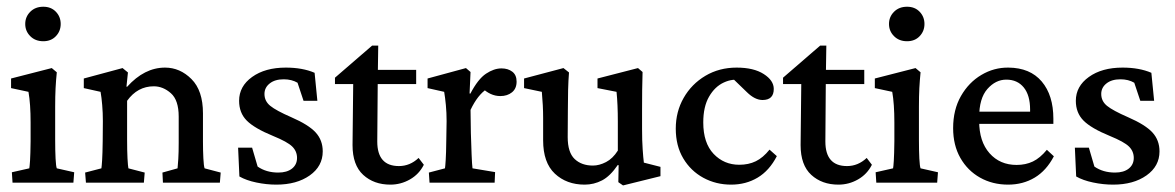

<svg xmlns="http://www.w3.org/2000/svg" viewBox="-20 -548 3524 576"><path d="M17.6 0 15.6 -31.2 67.9 -43Q68.8 -46.9 70.1 -65.7Q71.3 -84.5 71.8 -124.5V-180.2Q71.8 -236.8 65.4 -272.5L13.2 -283.7V-312.5L135.3 -343.8L150.4 -331.1Q147.9 -307.1 146.7 -283.2Q145.5 -259.3 145.5 -228V-128.9Q145.5 -96.2 146.7 -72.5Q147.9 -48.8 150.4 -43L202.6 -31.2L200.2 0ZM109.9 -424.3Q85.9 -424.3 70.8 -439.5Q55.7 -454.6 55.7 -476.1Q55.7 -497.6 70.8 -512.7Q85.9 -527.8 109.9 -527.8Q133.3 -527.8 147.7 -512.7Q162.1 -497.6 162.1 -476.1Q162.1 -454.6 147.7 -439.5Q133.3 -424.3 109.9 -424.3Z M237.8 0 235.4 -30.3 284.2 -43Q285.2 -48.8 286.4 -68.1Q287.6 -87.4 288.1 -124.5L288.6 -184.6Q288.6 -210 286.6 -232.9Q284.7 -255.9 281.7 -272.5L231.4 -283.7V-312.5L347.7 -343.8L363.8 -330.6L359.4 -288.1L361.3 -287.6Q413.1 -345.2 475.1 -345.2Q520 -345.2 554.4 -310.8Q588.9 -276.4 588.9 -208V-123.5Q588.9 -96.2 590.1 -73Q591.3 -49.8 593.8 -43L642.1 -30.3L639.6 0H468.8L467.3 -30.3L512.7 -43Q513.7 -51.8 514.9 -71.3Q516.1 -90.8 516.1 -119.6V-198.2Q516.1 -247.6 492.7 -268.3Q469.2 -289.1 441.4 -289.1Q392.6 -289.1 361.3 -245.6V-128.9Q361.3 -95.7 362.5 -72.8Q363.8 -49.8 365.2 -43L414.1 -30.3L411.6 0Z M809.1 5.9Q779.3 5.9 749 -0.5Q718.8 -6.8 698.2 -18.6L694.3 -105H736.3L752.9 -48.3Q778.8 -30.3 814.9 -30.3Q840.8 -30.3 856 -42.2Q871.1 -54.2 871.1 -74.2Q871.1 -94.2 856.7 -108.4Q842.3 -122.6 799.3 -140.1Q743.2 -163.1 720.2 -186.3Q697.3 -209.5 697.3 -245.6Q697.3 -289.1 736.3 -317.1Q775.4 -345.2 837.4 -345.2Q887.7 -345.2 923.8 -329.6L932.1 -245.6H890.6L872.6 -299.8Q855 -310.1 831.1 -310.1Q804.7 -310.1 789.1 -297.6Q773.4 -285.2 773.4 -266.1Q773.4 -244.6 790.8 -230.5Q808.1 -216.3 854 -196.3Q905.8 -173.8 927 -150.6Q948.2 -127.4 948.2 -93.8Q948.2 -49.3 909.2 -21.7Q870.1 5.9 809.1 5.9Z M1251.5 -53.7Q1237.3 -25.4 1210 -9.8Q1182.6 5.9 1150.9 5.9Q1101.6 5.9 1069.6 -23.4Q1037.6 -52.7 1037.6 -112.8L1039.6 -295.9H984.9V-314.9L1096.2 -411.1H1114.7L1113.3 -314.9L1111.8 -123.5Q1111.8 -49.8 1176.8 -49.8Q1210 -49.8 1235.8 -74.2ZM1079.1 -295.9V-338.4H1228.5V-295.9Z M1268.6 0 1266.6 -30.3 1314.9 -43Q1315.9 -48.3 1317.1 -68.1Q1318.4 -87.9 1318.8 -124.5L1319.8 -184.6Q1319.8 -210 1317.6 -232.9Q1315.4 -255.9 1312.5 -272.5L1262.7 -283.7V-312.5L1377.9 -343.8L1391.6 -332L1388.7 -267.6L1391.1 -267.1Q1414.1 -311 1438 -326.9Q1461.9 -342.8 1484.4 -342.8Q1503.9 -342.8 1516.8 -333Q1529.8 -323.2 1529.8 -303.2Q1529.8 -282.2 1515.9 -271Q1502 -259.8 1481 -259.8Q1450.7 -259.8 1424.8 -285.6L1441.4 -281.7Q1413.1 -263.7 1391.6 -218.3L1392.6 -149.4Q1393.6 -115.2 1394.8 -84.7Q1396 -54.2 1397.5 -43L1465.3 -31.7L1463.9 0Z M1911.6 -60.1 1961.4 -47.4V-19.5L1849.1 8.3L1835 -1.5L1835.9 -52.2L1833.5 -53.2Q1810.5 -19.5 1786.1 -6.8Q1761.7 5.9 1733.9 5.9Q1679.7 5.9 1644.5 -27.1Q1609.4 -60.1 1609.4 -127V-194.3Q1609.4 -212.9 1608.4 -232.4Q1607.4 -252 1605.5 -272.5L1552.2 -283.7V-312.5L1670.4 -343.8L1687 -330.6Q1685.1 -307.1 1684.3 -277.8Q1683.6 -248.5 1683.6 -216.8L1683.1 -136.7Q1683.1 -90.8 1703.9 -71Q1724.6 -51.3 1758.8 -51.3Q1777.8 -51.3 1798.1 -61.8Q1818.4 -72.3 1833.5 -96.2V-183.1Q1833.5 -234.9 1829.6 -272.5L1772.5 -283.7V-312.5L1894 -343.8L1907.7 -332Q1906.7 -302.7 1906.5 -277.6Q1906.2 -252.4 1906.2 -219.2V-161.1Q1906.2 -125.5 1908 -100.1Q1909.7 -74.7 1911.6 -60.1Z M2173.3 5.9Q2127.9 5.9 2090.1 -14.6Q2052.2 -35.2 2029.8 -72.8Q2007.3 -110.4 2007.3 -162.1Q2007.3 -212.9 2031 -254.4Q2054.7 -295.9 2096.2 -320.6Q2137.7 -345.2 2189.9 -345.2Q2241.2 -345.2 2271.2 -325.9Q2301.3 -306.6 2301.3 -281.2Q2301.3 -248 2267.6 -248Q2244.6 -248 2220.7 -271.5L2175.3 -315.4L2206.5 -307.1Q2178.2 -313 2151.4 -300.5Q2124.5 -288.1 2107.2 -258.1Q2089.8 -228 2089.8 -180.7Q2089.8 -119.1 2120.8 -86.4Q2151.9 -53.7 2197.8 -53.7Q2225.6 -53.7 2247.3 -64.2Q2269 -74.7 2288.6 -99.1L2310.5 -79.6Q2288.1 -36.1 2252.9 -15.1Q2217.8 5.9 2173.3 5.9Z M2595.7 -53.7Q2581.5 -25.4 2554.2 -9.8Q2526.9 5.9 2495.1 5.9Q2445.8 5.9 2413.8 -23.4Q2381.8 -52.7 2381.8 -112.8L2383.8 -295.9H2329.1V-314.9L2440.4 -411.1H2459L2457.5 -314.9L2456.1 -123.5Q2456.1 -49.8 2521 -49.8Q2554.2 -49.8 2580.1 -74.2ZM2423.3 -295.9V-338.4H2572.8V-295.9Z M2608.9 0 2606.9 -31.2 2659.2 -43Q2660.2 -46.9 2661.4 -65.7Q2662.6 -84.5 2663.1 -124.5V-180.2Q2663.1 -236.8 2656.7 -272.5L2604.5 -283.7V-312.5L2726.6 -343.8L2741.7 -331.1Q2739.3 -307.1 2738 -283.2Q2736.8 -259.3 2736.8 -228V-128.9Q2736.8 -96.2 2738 -72.5Q2739.3 -48.8 2741.7 -43L2793.9 -31.2L2791.5 0ZM2701.2 -424.3Q2677.2 -424.3 2662.1 -439.5Q2647 -454.6 2647 -476.1Q2647 -497.6 2662.1 -512.7Q2677.2 -527.8 2701.2 -527.8Q2724.6 -527.8 2739 -512.7Q2753.4 -497.6 2753.4 -476.1Q2753.4 -454.6 2739 -439.5Q2724.6 -424.3 2701.2 -424.3Z M3004.4 5.9Q2957.5 5.9 2920.2 -15.1Q2882.8 -36.1 2861.1 -74.2Q2839.4 -112.3 2839.4 -163.6Q2839.4 -218.8 2862.8 -259.8Q2886.2 -300.8 2924.1 -323.2Q2961.9 -345.7 3005.4 -345.2Q3070.3 -344.7 3105.2 -303.5Q3140.1 -262.2 3140.1 -191.9V-176.3H2903.3V-212.9H3080.6L3070.3 -199.7V-219.2Q3070.3 -262.2 3051.3 -285.6Q3032.2 -309.1 2999 -309.1Q2966.8 -309.1 2942.1 -281Q2917.5 -252.9 2917.5 -196.3V-184.6Q2917.5 -123.5 2948.5 -88.4Q2979.5 -53.2 3029.8 -53.2Q3057.1 -53.2 3078.6 -63.5Q3100.1 -73.7 3120.6 -98.6L3141.6 -79.1Q3119.1 -36.1 3084 -15.1Q3048.8 5.9 3004.4 5.9Z M3319.3 5.9Q3289.6 5.9 3259.3 -0.5Q3229 -6.8 3208.5 -18.6L3204.6 -105H3246.6L3263.2 -48.3Q3289.1 -30.3 3325.2 -30.3Q3351.1 -30.3 3366.2 -42.2Q3381.3 -54.2 3381.3 -74.2Q3381.3 -94.2 3366.9 -108.4Q3352.5 -122.6 3309.6 -140.1Q3253.4 -163.1 3230.5 -186.3Q3207.5 -209.5 3207.5 -245.6Q3207.5 -289.1 3246.6 -317.1Q3285.6 -345.2 3347.7 -345.2Q3397.9 -345.2 3434.1 -329.6L3442.4 -245.6H3400.9L3382.8 -299.8Q3365.2 -310.1 3341.3 -310.1Q3314.9 -310.1 3299.3 -297.6Q3283.7 -285.2 3283.7 -266.1Q3283.7 -244.6 3301 -230.5Q3318.4 -216.3 3364.3 -196.3Q3416 -173.8 3437.3 -150.6Q3458.5 -127.4 3458.5 -93.8Q3458.5 -49.3 3419.4 -21.7Q3380.4 5.9 3319.3 5.9Z"/></svg>

Font: Lateef
Style: Regular
Weight: 400
Designer: SIL International
Foundry: SIL International
Version: Version 4.200